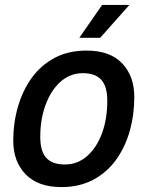

<svg xmlns="http://www.w3.org/2000/svg" viewBox="-20 -750 602 782"><path d="M230 12Q135 12 84.5 -40Q34 -92 34 -177Q34 -249 53 -315Q72 -381 109 -432.5Q146 -484 202 -514Q258 -544 333 -544Q428 -544 477.5 -492Q527 -440 527 -355Q527 -283 508.5 -217Q490 -151 453 -99.5Q416 -48 360 -18Q304 12 230 12ZM244 -80Q296 -80 335 -114.5Q374 -149 395.5 -207.5Q417 -266 417 -339Q417 -398 392.5 -425Q368 -452 318 -452Q266 -452 227 -417.5Q188 -383 166 -324Q144 -265 144 -193Q144 -133 169 -106.5Q194 -80 244 -80ZM303 -596 396 -730H507L388 -596Z"/></svg>

Font: Geist Medium
Style: Italic
Weight: 500
Italic angle: -12°
Designer: Basement.studio, Andrés Briganti, Mateo Zaragoza
Foundry: Basement.studio, Vercel, Andrés Briganti, Guido Ferreyra, Mateo Zaragoza
Version: Version 1.500; ttfautohint (v1.8.4.7-5d5b)